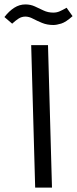

<svg xmlns="http://www.w3.org/2000/svg" viewBox="-74 -848 348 868"><path d="M85 0 67 -644H143L161 0ZM167 -735Q139 -735 116 -744.5Q93 -754 75 -763.5Q57 -773 41 -773Q24 -773 10 -764Q-4 -755 -19 -741L-54 -771Q-33 -798 -9.5 -813Q14 -828 41 -828Q64 -828 83.5 -819Q103 -810 123 -800.5Q143 -791 167 -791Q182 -791 195 -796.5Q208 -802 227 -813L254 -775Q224 -748 203 -741.5Q182 -735 167 -735Z"/></svg>

Font: Noto Sans Arabic Condensed
Style: Regular
Weight: 400
Width: 3
Designer: Monotype Design Team, Nadine Chahine, Nizar Qandah and Khaled Hosny
Foundry: Monotype Imaging Inc.
Version: Version 2.012